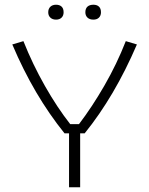

<svg xmlns="http://www.w3.org/2000/svg" viewBox="-20 -792 631 812"><path d="M184 -740Q184 -755 193 -763.5Q202 -772 217 -772Q232 -772 240.5 -764Q249 -756 249 -740Q249 -726 240.5 -717.5Q232 -709 217 -709Q202 -709 193 -717.5Q184 -726 184 -740ZM341 -740Q341 -756 350 -764Q359 -772 375 -772Q390 -772 398.5 -764Q407 -756 407 -740Q407 -726 398.5 -717.5Q390 -709 375 -709Q359 -709 350 -717.5Q341 -726 341 -740ZM272 -228H253Q123 -389 32 -604L79 -618Q118 -520 170 -428.5Q222 -337 277 -267H314Q369 -339 421.5 -430Q474 -521 512 -618L559 -604Q465 -385 338 -228H319V0H272Z"/></svg>

Font: Athiti Light
Style: Regular
Weight: 300
Designer: CadsonDemak Team
Foundry: CadsonDemak
Version: Version 1.032